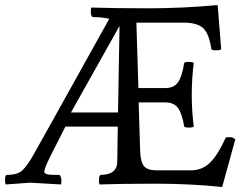

<svg xmlns="http://www.w3.org/2000/svg" viewBox="-31 -733 983 763"><path d="M444 -630 251 -286H438ZM89 -7 -8 0Q-11 -3 -11 -20.5Q-11 -38 -3 -38Q40 -38 59.5 -57.5Q79 -77 102 -118Q115 -140 403 -658Q379 -665 337 -665Q330 -670 330 -685.5Q330 -701 332 -703Q424 -700 559 -700Q694 -700 834 -713L848 -537Q844 -533 828 -533Q812 -533 809 -537Q800 -600 776 -621.5Q752 -643 699 -643H511L519 -383H626Q661 -383 677 -407Q693 -431 701 -483Q705 -487 719 -487Q733 -487 739 -483Q731 -419 731 -356.5Q731 -294 739 -230Q735 -226 719.5 -226Q704 -226 701 -230Q693 -280 677 -303Q661 -326 626 -326H520L526 -131Q528 -89 541.5 -72.5Q555 -56 592 -56H727Q773 -56 804.5 -87.5Q836 -119 866 -186Q868 -188 881.5 -188Q895 -188 904 -179L852 10Q725 -3 586.5 -3Q448 -3 365 0Q362 -3 362 -17.5Q362 -32 368 -38Q434 -38 435 -90L437 -230H229Q201 -174 194.5 -162Q188 -150 181 -135.5Q174 -121 169.5 -112.5Q165 -104 160.5 -94Q156 -84 153.5 -78.5Q151 -73 149 -67Q145 -55 145 -51Q145 -38 182 -38H206Q213 -29 213 -15.5Q213 -2 211 0Z"/></svg>

Font: Esteban
Style: Regular
Weight: 400
Designer: Angelica Diaz Rivera
Foundry: Angelica Diaz Rivera
Version: Version 1.002